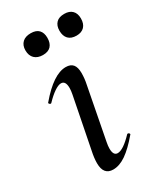

<svg xmlns="http://www.w3.org/2000/svg" viewBox="-152 -622 581 689"><g transform="rotate(-30 139.0 -277.0)"><path d="M26 -317Q23 -315 25.5 -311.5Q28 -308 31 -308Q33 -308 34 -309Q54 -330 71 -341.5Q88 -353 99 -353Q118 -353 118 -323Q118 -312 115 -297L74 -89Q68 -61 68 -40Q68 9 108 9Q134 9 161.5 -10Q189 -29 222 -68Q225 -70 223 -73.5Q221 -77 217 -77Q215 -77 214 -76Q174 -34 151 -34Q133 -34 133 -63Q133 -74 136 -89L177 -302Q182 -325 182 -348Q182 -372 172.5 -383.5Q163 -395 143 -395Q92 -395 26 -317ZM61 -552Q48 -540 48 -519Q48 -497 60.5 -485Q73 -473 95 -473Q117 -473 128 -485Q139 -497 139 -519Q139 -540 128 -551.5Q117 -563 95 -563Q73 -563 61 -552ZM201 -552Q189 -540 189 -519Q189 -497 200.5 -485Q212 -473 234 -473Q255 -473 266.5 -485Q278 -497 278 -519Q278 -540 266.5 -551.5Q255 -563 234 -563Q212 -563 201 -552Z"/></g></svg>

Font: CormorantInfant-MediumItalic
Style: Italic
Weight: 500
Italic angle: -10°
Designer: Christian Thalmann (Catharsis Fonts)
Foundry: Catharsis Fonts
Version: Version 3.303